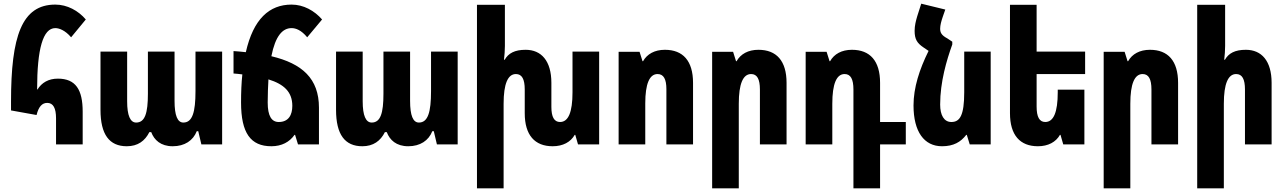

<svg xmlns="http://www.w3.org/2000/svg" viewBox="-20 -786 6992 1045"><path d="M285 0H430V-178C430 -298 392 -358 295 -358C244 -358 207 -336 184 -299H182C182 -521 214 -633 281 -633C301 -633 334 -622 367 -583L447 -680C406 -728 346 -761 281 -761C98 -761 40 -588 40 -234V-185L179 -160C190 -205 209 -226 237 -226C270 -226 285 -197 285 -142Z M670 10C730 10 769 -19 793 -67H803C819 -24 855 10 920 10C985 10 1031 -21 1051 -72H1059L1076 0H1189V-505H1044V-290C1044 -175 1027 -119 978 -119C946 -119 930 -157 930 -237V-505H785V-276C785 -170 769 -119 721 -119C689 -119 672 -157 672 -235V-505H527V-188C527 -54 575 10 670 10Z M1716 -200C1716 -358 1625 -440 1457 -480C1479 -591 1518 -633 1567 -633C1590 -633 1620 -622 1652 -583L1733 -680C1691 -728 1632 -761 1567 -761C1446 -761 1359 -683 1318 -502C1296 -505 1274 -506 1251 -508V-386C1267 -385 1283 -383 1299 -381C1294 -335 1292 -284 1292 -228C1292 -62 1344 10 1457 10C1513 10 1556 -13 1583 -52H1586L1602 0H1716ZM1437 -228C1437 -275 1439 -316 1441 -354C1525 -328 1571 -286 1571 -210C1571 -161 1551 -122 1497 -122C1458 -122 1437 -155 1437 -228Z M1952 10C2012 10 2051 -19 2075 -67H2085C2101 -24 2137 10 2202 10C2267 10 2313 -21 2333 -72H2341L2358 0H2471V-505H2326V-290C2326 -175 2309 -119 2260 -119C2228 -119 2212 -157 2212 -237V-505H2067V-276C2067 -170 2051 -119 2003 -119C1971 -119 1954 -157 1954 -235V-505H1809V-188C1809 -54 1857 10 1952 10Z M3096 -505V-284C3096 -174 3073 -122 3028 -122C2996 -122 2981 -150 2981 -204V-335C2981 -455 2926 -515 2841 -515C2781 -515 2747 -496 2727 -461H2723C2726 -486 2728 -512 2728 -536V-760H2576V239H2721V-221C2721 -330 2744 -383 2788 -383C2821 -383 2836 -355 2836 -299V-170C2836 -50 2891 10 2988 10C3044 10 3086 -13 3108 -52H3111L3126 0H3241V-505Z M3347 0H3492V-223C3492 -330 3515 -383 3559 -383C3592 -383 3607 -355 3607 -301V0H3752V-335C3752 -455 3697 -515 3599 -515C3543 -515 3502 -492 3480 -453H3477L3461 -504H3347Z M3856 239H4001V-221C4001 -330 4024 -383 4068 -383C4101 -383 4116 -355 4116 -299V0H4261V-335C4261 -455 4206 -515 4108 -515C4052 -515 4011 -492 3989 -453H3986L3970 -504H3856Z M4625 239H4770V0H4910V-122H4770V-335C4770 -455 4715 -515 4617 -515C4561 -515 4520 -492 4498 -453H4495L4479 -504H4365V0H4510V-221C4510 -330 4533 -383 4577 -383C4610 -383 4625 -355 4625 -299Z M5163 -559 5136 -577C5104 -594 5097 -609 5097 -630C5097 -648 5103 -671 5112 -697L5125 -734L4994 -766L4972 -697C4965 -673 4958 -647 4958 -618C4958 -572 4972 -551 5006 -528L5034 -509C4984 -408 4952 -309 4952 -212C4952 -69 5010 10 5107 10C5170 10 5209 -13 5239 -52H5242L5258 0H5372V-505H5228V-284C5228 -157 5204 -122 5158 -122C5118 -122 5097 -159 5097 -217C5097 -340 5132 -458 5163 -544Z M5882 -298H5737V-284C5737 -174 5714 -122 5669 -122C5637 -122 5622 -150 5622 -206V-383H5886V-505H5622V-760H5477V-170C5477 -50 5532 10 5629 10C5685 10 5727 -13 5749 -52H5752L5767 0H5882Z M5987 239H6132V-221C6132 -330 6155 -383 6199 -383C6232 -383 6247 -355 6247 -299V0H6392V-335C6392 -455 6337 -515 6239 -515C6183 -515 6142 -492 6120 -453H6117L6101 -504H5987Z M6648 -760H6496V239H6641V-221C6641 -330 6664 -383 6708 -383C6741 -383 6756 -355 6756 -299V0H6901V-335C6901 -455 6846 -515 6761 -515C6701 -515 6667 -496 6647 -461H6643C6646 -486 6648 -512 6648 -536Z"/></svg>

Font: Noto Sans Armenian ExtraCondensed ExtraBold
Style: Regular
Weight: 800
Width: 2
Designer: Monotype Design Team
Foundry: Monotype Imaging Inc.
Version: Version 2.008